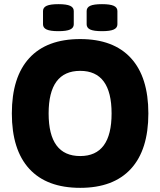

<svg xmlns="http://www.w3.org/2000/svg" viewBox="-20 -896 771 924"><path d="M366 8Q205 8 121 -83.5Q37 -175 37 -350Q37 -525 121 -616.5Q205 -708 366 -708Q526 -708 610 -616.5Q694 -525 694 -350Q694 -175 610 -83.5Q526 8 366 8ZM366 -145Q517 -145 517 -350Q517 -555 366 -555Q214 -555 214 -350Q214 -145 366 -145ZM471 -746Q431 -746 414 -754Q397 -762 397 -779V-843Q397 -860 414 -868Q431 -876 471 -876Q510 -876 527.5 -868Q545 -860 545 -843V-779Q545 -762 527.5 -754Q510 -746 471 -746ZM261 -746Q222 -746 204.5 -754Q187 -762 187 -779V-843Q187 -860 204.5 -868Q222 -876 261 -876Q300 -876 317.5 -868Q335 -860 335 -843V-779Q335 -762 317.5 -754Q300 -746 261 -746Z"/></svg>

Font: Asap ExtraBold
Style: Regular
Weight: 800
Designer: Pablo Cosgaya
Foundry: Omnibus-Type
Version: Version 3.001; ttfautohint (v1.8.4.7-5d5b)